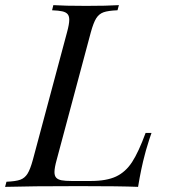

<svg xmlns="http://www.w3.org/2000/svg" viewBox="-55 -728 661 748"><path d="M513.7 -142.6Q512.7 -137.7 509.8 -127.9Q495.1 -74.2 482.9 0Q415 -2.9 253.9 -2.9Q62 -2.9 -35.2 0L-29.8 -20Q6.3 -21.5 23.9 -27.8Q41.5 -34.2 52.2 -51.3Q63 -68.4 73.2 -106L206.1 -602.1Q214.8 -633.8 214.8 -650.9Q214.8 -665.5 208.3 -673.1Q201.7 -680.7 187.7 -683.8Q173.8 -687 147.9 -688L152.8 -708Q195.3 -705.1 280.8 -705.1Q361.3 -705.1 408.2 -708L402.8 -688Q366.2 -686.5 348.4 -680.2Q330.6 -673.8 319.8 -656.7Q309.1 -639.6 298.8 -602.1L166 -106Q157.2 -74.7 157.2 -57.6Q157.2 -43 164.1 -35.6Q170.9 -28.3 185.1 -25.6Q199.2 -22.9 225.1 -22.9H297.9Q360.4 -22.9 397.5 -40.5Q434.6 -58.1 459.7 -96.9Q484.9 -135.7 512.2 -210H535.2Q528.8 -193.4 513.7 -142.6Z"/></svg>

Font: TypoPRO Playfair Display
Style: Italic
Weight: 400
Italic angle: -14°
Designer: Claus Eggers Sørensen
Foundry: Claus Eggers Sørensen
Version: Version 1.004;PS 001.004;hotconv 1.0.70;makeotf.lib2.5.58329